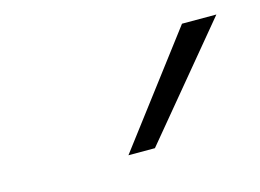

<svg xmlns="http://www.w3.org/2000/svg" viewBox="-43 -858 446 329"><g transform="rotate(-15 179.5 -693.0)"><path d="M151 -596 298 -790H359L198 -596Z"/></g></svg>

Font: Georama ExtraCondensed Thin Light
Style: Italic
Weight: 300
Italic angle: -9°
Version: Version 1.001